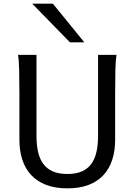

<svg xmlns="http://www.w3.org/2000/svg" viewBox="-20 -1011 743 1043"><path d="M612.8 -712.9Q607.9 -683.6 606.7 -630.1Q605.5 -576.7 605.5 -500.5V-251.5Q605.5 -191.9 589.8 -143.3Q574.2 -94.7 542.2 -60.1Q510.3 -25.4 461.4 -6.6Q412.6 12.2 346.7 12.2Q279.8 12.2 230.7 -6.6Q181.6 -25.4 149.4 -60.1Q117.2 -94.7 101.3 -143.3Q85.4 -191.9 85.4 -251.5V-500.5Q85.4 -572.8 84.2 -628.2Q83 -683.6 78.1 -712.9H178.2V-273.4Q178.2 -225.6 186.5 -187.3Q194.8 -148.9 214.4 -121.8Q233.9 -94.7 266.1 -80.3Q298.3 -65.9 346.7 -65.9Q394 -65.9 425.8 -80.3Q457.5 -94.7 476.8 -121.8Q496.1 -148.9 504.4 -187.3Q512.7 -225.6 512.7 -273.4V-712.9ZM267.1 -991.2 438 -781.2H359.9L154.8 -991.2Z"/></svg>

Font: Andika New Basic
Style: Regular
Weight: 400
Designer: Victor Gaultney, Annie Olsen, Julie Remington, Don Collingsworth, Eric Hays
Foundry: SIL International
Version: Version 5.500; ttfautohint (v1.8.3)